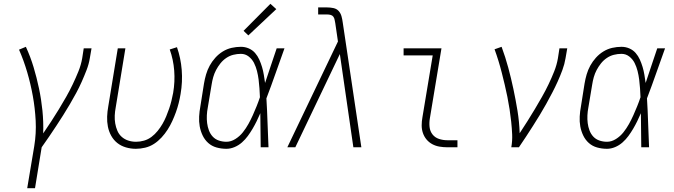

<svg xmlns="http://www.w3.org/2000/svg" viewBox="-20 -774 3540 1009"><path d="M123 215 160 -6Q171 -73 167.5 -139.5Q164 -206 152.5 -269.5Q141 -333 123 -394.5Q105 -456 80 -513L116 -528Q140 -476 156.5 -421Q173 -366 185 -309Q197 -252 203 -193Q209 -134 207 -73Q229 -105 249.5 -136.5Q270 -168 289.5 -200Q309 -232 327.5 -264.5Q346 -297 362 -330.5Q378 -364 392 -398.5Q406 -433 412 -468L420 -520H461L452 -468Q447 -437 435 -406Q423 -375 409.5 -344.5Q396 -314 380 -284.5Q364 -255 347 -226Q330 -197 312 -168.5Q294 -140 275.5 -112Q257 -84 238 -56Q219 -28 199 0L164 215Z M694 8Q667 8 641.5 0.5Q616 -7 596.5 -22.5Q577 -38 564.5 -60.5Q552 -83 547 -108.5Q542 -134 543 -161Q544 -188 549 -215L599 -520H639L588 -209Q584 -188 583 -167Q582 -146 585.5 -125.5Q589 -105 597 -86.5Q605 -68 619.5 -55Q634 -42 653.5 -35.5Q673 -29 695 -29Q716 -29 737 -35Q758 -41 776 -54.5Q794 -68 808.5 -86Q823 -104 834 -123Q845 -142 853.5 -162.5Q862 -183 869 -203.5Q876 -224 881 -244.5Q886 -265 890 -286Q900 -345 895.5 -403Q891 -461 872 -514L910 -526Q930 -469 935 -406.5Q940 -344 929 -280Q925 -256 919 -232Q913 -208 904.5 -184.5Q896 -161 885.5 -138Q875 -115 861 -93Q847 -71 829 -51.5Q811 -32 789.5 -18Q768 -4 743 2Q718 8 694 8Z M1170 8Q1143 8 1118 1Q1093 -6 1074.5 -22.5Q1056 -39 1045 -62Q1034 -85 1029.5 -110Q1025 -135 1026.5 -162Q1028 -189 1033 -215L1052 -335Q1056 -359 1063 -383Q1070 -407 1082 -429Q1094 -451 1111.5 -470.5Q1129 -490 1151 -503.5Q1173 -517 1197.5 -522.5Q1222 -528 1246 -528Q1268 -528 1287.5 -519.5Q1307 -511 1320.5 -495.5Q1334 -480 1342.5 -461Q1351 -442 1357 -422Q1363 -402 1366.5 -380.5Q1370 -359 1373 -338Q1388 -384 1403.5 -429.5Q1419 -475 1434 -520H1475Q1451 -454 1428 -388Q1405 -322 1380 -257Q1384 -193 1386 -128.5Q1388 -64 1391 0H1350Q1349 -45 1349 -89.5Q1349 -134 1348 -179Q1339 -158 1329 -137.5Q1319 -117 1307.5 -97.5Q1296 -78 1282.5 -59.5Q1269 -41 1251.5 -25.5Q1234 -10 1212.5 -1Q1191 8 1170 8ZM1170 -29Q1194 -29 1217 -43.5Q1240 -58 1256.5 -79Q1273 -100 1285.5 -122.5Q1298 -145 1308.5 -168.5Q1319 -192 1328.5 -215.5Q1338 -239 1346 -263Q1345 -286 1343.5 -309.5Q1342 -333 1339 -356Q1336 -379 1330.5 -401Q1325 -423 1315 -443Q1305 -463 1287 -477Q1269 -491 1246 -491Q1226 -491 1206 -486Q1186 -481 1168.5 -469Q1151 -457 1138 -440.5Q1125 -424 1115.5 -406Q1106 -388 1100.5 -368.5Q1095 -349 1092 -329L1072 -209Q1068 -189 1067 -168Q1066 -147 1068.5 -127Q1071 -107 1078 -88.5Q1085 -70 1098 -56Q1111 -42 1130 -35.5Q1149 -29 1170 -29ZM1285 -588 1260 -612 1401 -754 1432 -726Z M1490 0 1523 -69 1756 -556 1742 -652Q1740 -661 1738.5 -670Q1737 -679 1732 -686Q1727 -693 1718 -695.5Q1709 -698 1699 -698H1652V-735H1699Q1716 -735 1732.5 -731.5Q1749 -728 1759.5 -716.5Q1770 -705 1774.5 -689Q1779 -673 1781 -657L1879 0H1837L1766 -490L1532 0Z M2331 0Q2310 0 2289.5 -3.5Q2269 -7 2251.5 -16.5Q2234 -26 2221.5 -41Q2209 -56 2202.5 -75Q2196 -94 2196 -115Q2196 -136 2200 -158L2254 -483H2101V-520H2300L2239 -152Q2235 -129 2237.5 -106.5Q2240 -84 2253 -67.5Q2266 -51 2287 -44Q2308 -37 2331 -37H2384V0Z M2667 0Q2673 -34 2671.5 -67.5Q2670 -101 2666.5 -134Q2663 -167 2658 -199.5Q2653 -232 2646.5 -264.5Q2640 -297 2632.5 -328.5Q2625 -360 2617 -391.5Q2609 -423 2599.5 -454Q2590 -485 2579 -515L2616 -528Q2636 -474 2651 -418.5Q2666 -363 2678 -306.5Q2690 -250 2699.5 -192Q2709 -134 2711 -74Q2732 -106 2752 -137.5Q2772 -169 2791 -201Q2810 -233 2828.5 -265.5Q2847 -298 2863 -331.5Q2879 -365 2892.5 -399Q2906 -433 2912 -468L2920 -520H2961L2952 -468Q2947 -437 2935.5 -406Q2924 -375 2910.5 -345Q2897 -315 2881.5 -285.5Q2866 -256 2850 -227Q2834 -198 2816.5 -169.5Q2799 -141 2781 -112.5Q2763 -84 2744.5 -56Q2726 -28 2707 0Z M3170 8Q3143 8 3118 1Q3093 -6 3074.5 -22.5Q3056 -39 3045 -62Q3034 -85 3029.5 -110Q3025 -135 3026.5 -162Q3028 -189 3033 -215L3052 -335Q3056 -359 3063 -383Q3070 -407 3082 -429Q3094 -451 3111.5 -470.5Q3129 -490 3151 -503.5Q3173 -517 3197.5 -522.5Q3222 -528 3246 -528Q3268 -528 3287.5 -519.5Q3307 -511 3320.5 -495.5Q3334 -480 3342.5 -461Q3351 -442 3357 -422Q3363 -402 3366.5 -380.5Q3370 -359 3373 -338Q3388 -384 3403.5 -429.5Q3419 -475 3434 -520H3475Q3451 -454 3428 -388Q3405 -322 3380 -257Q3384 -193 3386 -128.5Q3388 -64 3391 0H3350Q3349 -45 3349 -89.5Q3349 -134 3348 -179Q3339 -158 3329 -137.5Q3319 -117 3307.5 -97.5Q3296 -78 3282.5 -59.5Q3269 -41 3251.5 -25.5Q3234 -10 3212.5 -1Q3191 8 3170 8ZM3170 -29Q3194 -29 3217 -43.5Q3240 -58 3256.5 -79Q3273 -100 3285.5 -122.5Q3298 -145 3308.5 -168.5Q3319 -192 3328.5 -215.5Q3338 -239 3346 -263Q3345 -286 3343.5 -309.5Q3342 -333 3339 -356Q3336 -379 3330.5 -401Q3325 -423 3315 -443Q3305 -463 3287 -477Q3269 -491 3246 -491Q3226 -491 3206 -486Q3186 -481 3168.5 -469Q3151 -457 3138 -440.5Q3125 -424 3115.5 -406Q3106 -388 3100.5 -368.5Q3095 -349 3092 -329L3072 -209Q3068 -189 3067 -168Q3066 -147 3068.5 -127Q3071 -107 3078 -88.5Q3085 -70 3098 -56Q3111 -42 3130 -35.5Q3149 -29 3170 -29Z"/></svg>

Font: Iosevka SS04 XLt Obl
Style: Regular
Weight: 200
Italic angle: -9°
Monospace: yes
Designer: Belleve Invis
Foundry: Belleve Invis
Version: Version 19.0.0; ttfautohint (v1.8.4)